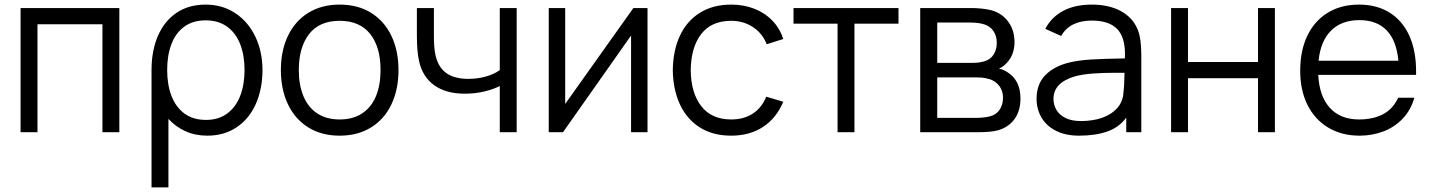

<svg xmlns="http://www.w3.org/2000/svg" viewBox="-20 -575 6219 835"><path d="M143 0H69.5V-540H499V0H425.5V-469.5H143Z M1121.5 -270.5Q1121.5 -189 1093 -124Q1064.5 -59 1010 -22Q955.5 15 881.5 15Q830 15 787.2 -4Q744.5 -23 712.5 -58V240H639V-270.5Q639 -354 666.5 -418.2Q694 -482.5 747 -518.8Q800 -555 874.5 -555Q947 -555 1003.2 -517.8Q1059.5 -480.5 1090.5 -415.5Q1121.5 -350.5 1121.5 -270.5ZM1043.5 -270.5Q1043.5 -333 1025 -381.8Q1006.5 -430.5 968.5 -458.5Q930.5 -486.5 874.5 -486.5Q819.5 -486.5 782 -459.5Q744.5 -432.5 725.8 -383.8Q707 -335 707 -270.5Q707 -206.5 725.8 -157.8Q744.5 -109 782.2 -81.2Q820 -53.5 876 -53.5Q930.5 -53.5 968.2 -81.5Q1006 -109.5 1024.8 -158.5Q1043.5 -207.5 1043.5 -270.5Z M1201.5 -270.5Q1201.5 -355 1232.5 -419.5Q1263.5 -484 1321.2 -519.5Q1379 -555 1457 -555Q1536.5 -555 1594.2 -519Q1652 -483 1682.5 -418.5Q1713 -354 1713 -270.5Q1713 -185.5 1682.2 -121Q1651.5 -56.5 1593.8 -20.8Q1536 15 1457 15Q1378 15 1320.2 -21.2Q1262.5 -57.5 1232 -122Q1201.5 -186.5 1201.5 -270.5ZM1635 -270.5Q1635 -370.5 1589.8 -427.5Q1544.5 -484.5 1457 -484.5Q1369 -484.5 1324.2 -426.8Q1279.5 -369 1279.5 -270.5Q1279.5 -205 1299.8 -156.5Q1320 -108 1359.8 -81.8Q1399.5 -55.5 1457 -55.5Q1515.5 -55.5 1555.5 -82.2Q1595.5 -109 1615.2 -157.2Q1635 -205.5 1635 -270.5Z M2153.5 -201Q2124.5 -186 2084.8 -176.8Q2045 -167.5 2002 -167.5Q1920 -167.5 1868.8 -204Q1817.5 -240.5 1802.5 -309.5Q1793 -351 1793 -421V-540H1867V-421Q1867 -371 1872.5 -342.5Q1882.5 -287 1918 -259.5Q1953.5 -232 2017 -232Q2056.5 -232 2092.5 -242Q2128.5 -252 2153.5 -270V-540H2227V0H2153.5Z M2734.5 -540H2796V0H2724.5V-420.5L2428.5 0H2366.5V-540H2438V-123Z M2906 -270Q2907 -355.5 2937 -419.8Q2967 -484 3024 -519.5Q3081 -555 3160.5 -555Q3214.5 -555 3260.5 -537Q3306.5 -519 3339 -485.2Q3371.5 -451.5 3386.5 -405.5L3314.5 -382.5Q3295.5 -430.5 3254.2 -457.5Q3213 -484.5 3160 -484.5Q3073.5 -484.5 3029.2 -426.5Q2985 -368.5 2984 -270Q2985 -170.5 3030 -113Q3075 -55.5 3160 -55.5Q3215 -55.5 3253.8 -80.8Q3292.5 -106 3312.5 -154.5L3386.5 -132.5Q3356 -60.5 3298 -22.8Q3240 15 3160 15Q3080 15 3023.2 -21Q2966.5 -57 2936.8 -121.5Q2907 -186 2906 -270Z M3696 0H3622.5V-472H3431V-540H3887.5V-472H3696Z M3982 0V-540H4204.5Q4224 -540 4247.8 -537.8Q4271.5 -535.5 4291 -530.5Q4337 -518 4364.5 -481Q4392 -444 4392 -392.5Q4392 -336.5 4358.5 -301.5Q4343 -284.5 4324.5 -276.5Q4341 -273.5 4359 -262.5Q4418 -227 4418 -147Q4418 -92.5 4392 -57Q4366 -21.5 4320.5 -8.5Q4290.5 0 4233.5 0ZM4207 -301.5Q4242.5 -301.5 4264.5 -309.5Q4289.5 -318 4302.2 -339.5Q4315 -361 4315 -388.5Q4315 -417.5 4301.2 -438.8Q4287.5 -460 4262 -468.5Q4238 -477 4197 -477H4056V-301.5ZM4230 -62.5Q4242 -62.5 4257.5 -64.2Q4273 -66 4285 -69Q4313 -76 4327.5 -98Q4342 -120 4342 -149Q4342 -184 4321.2 -206.8Q4300.5 -229.5 4266 -235Q4251 -238.5 4219.5 -238.5H4056V-62.5Z M4943.5 -335.5V0H4878V-63.5Q4847 -21 4795.5 -3Q4744 15 4672.5 15Q4613.5 15 4571.8 -6.5Q4530 -28 4509 -64.5Q4488 -101 4488 -145Q4488 -208 4524.5 -246.5Q4561 -285 4625.5 -302Q4669.5 -313 4724 -316.2Q4778.5 -319.5 4872 -321Q4872.5 -327.5 4872.5 -340Q4872.5 -415 4837.2 -450.2Q4802 -485.5 4727.5 -485.5Q4681.5 -485.5 4647.8 -469Q4614 -452.5 4595 -418.5L4526 -449.5Q4552.5 -500.5 4603.8 -527.8Q4655 -555 4728.5 -555Q4802.5 -555 4854.2 -527Q4906 -499 4927.5 -447Q4943.5 -409 4943.5 -335.5ZM4866 -175Q4869.5 -200 4870.5 -258.5H4832.5Q4776.5 -258.5 4732.5 -255.2Q4688.5 -252 4655 -243Q4561.5 -215.5 4561.5 -145Q4561.5 -120 4573.8 -98Q4586 -76 4613 -62.2Q4640 -48.5 4681 -48.5Q4733 -48.5 4774.2 -63.2Q4815.5 -78 4840 -106.5Q4864.5 -135 4866 -175Z M5146.5 0H5073V-540H5146.5V-305.5H5451V-540H5524.5V0H5451V-235H5146.5Z M5713 -249.5Q5717.5 -156.5 5763.5 -106Q5809.5 -55.5 5890 -55.5Q5951 -55.5 5994 -77.8Q6037 -100 6061 -150H6131Q6116 -97 6081.2 -60Q6046.5 -23 5997.8 -4Q5949 15 5893 15Q5815 15 5756.5 -20Q5698 -55 5666.2 -118.8Q5634.5 -182.5 5634.5 -267.5Q5634.5 -355 5665.8 -420Q5697 -485 5754.8 -520Q5812.5 -555 5890 -555Q5967.5 -555 6023.2 -520.2Q6079 -485.5 6108.8 -420.2Q6138.5 -355 6138.5 -265V-249.5ZM5714.5 -311H6061.5Q6053.5 -398.5 6010.5 -443Q5967.5 -487.5 5892 -487.5Q5814.5 -487.5 5768.8 -442Q5723 -396.5 5714.5 -311Z"/></svg>

Font: CCSD_manrope
Style: Regular
Weight: 400
Designer: Mikhail Sharanda
Foundry: Mikhail Sharanda
Version: Version 4.503